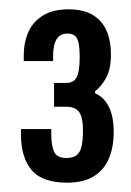

<svg xmlns="http://www.w3.org/2000/svg" viewBox="-20 -820 281 412"><path d="M124 -428Q70 -428 47.5 -455.5Q25 -483 25 -531V-543H90V-533Q90 -508 96 -494.5Q102 -481 122 -481Q137 -481 144.5 -487Q152 -493 155 -506Q158 -519 158 -540Q158 -559 154.5 -570Q151 -581 143 -586Q135 -591 122 -591H96V-642H121Q134 -642 140 -648Q146 -654 148.5 -666.5Q151 -679 151 -699Q151 -715 149 -726Q147 -737 141.5 -742.5Q136 -748 125 -748Q113 -748 106.5 -742Q100 -736 97 -725.5Q94 -715 94 -699V-689H31V-701Q31 -730 41.5 -752.5Q52 -775 73.5 -787.5Q95 -800 127 -800Q158 -800 178 -788.5Q198 -777 208 -755.5Q218 -734 218 -703Q218 -672 208 -653.5Q198 -635 184 -624V-620Q204 -611 214 -590Q224 -569 224 -537Q224 -504 213.5 -479.5Q203 -455 181 -441.5Q159 -428 124 -428Z"/></svg>

Font: Archivo ExtraCondensed SemiBold
Style: Regular
Weight: 600
Width: 2
Designer: Hector Gatti
Foundry: Omnibus-Type
Version: Version 2.001